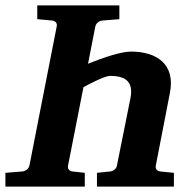

<svg xmlns="http://www.w3.org/2000/svg" viewBox="-35 -691 722 711"><path d="M609 0V-51L559 -56C548 -57 539 -65 542 -78L594 -346C616 -455 543 -500 450 -500C412 -500 346 -477 291 -455L318 -593C321 -606 333 -614 345 -615L407 -620V-671H103V-620L158 -615C169 -614 178 -606 175 -593L74 -78C71 -65 59 -57 47 -56L-15 -51V0H279V-51L234 -56C223 -57 214 -65 217 -78L274 -368C283 -373 350 -410 373 -410C425 -410 461 -392 448 -327L398 -78C396 -65 384 -57 372 -56L324 -51V0Z"/></svg>

Font: Veleka
Style: Bold Italic
Weight: 700
Italic angle: -12°
Designer: Stefan Peev, Context Ltd, 2016; SIL International, 1997-2014.
Foundry: Stefan Peev, Context Ltd, 2016
Version: Version 5.000